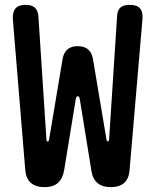

<svg xmlns="http://www.w3.org/2000/svg" viewBox="-20 -760 640 790"><path d="M84 -60 33 -679Q31 -710 43.5 -725Q56 -740 85 -740Q111 -740 123.5 -728.5Q136 -717 138 -693L171 -187Q172 -178 176 -177.5Q180 -177 182 -186L238 -520Q243 -545 258.5 -557.5Q274 -570 300 -570Q326 -570 341.5 -557.5Q357 -545 362 -520L418 -187Q420 -178 424 -178Q428 -178 429 -188L462 -697Q464 -719 476 -729.5Q488 -740 514 -740Q544 -740 556.5 -725Q569 -710 566 -679L513 -59Q510 -24 490.5 -7Q471 10 436 10Q401 10 381 -7Q361 -24 356 -58L308 -354Q306 -364 300 -364Q294 -364 292 -354L244 -60Q238 -25 218.5 -7.5Q199 10 163 10Q127 10 107 -7.5Q87 -25 84 -60Z"/></svg>

Font: Maple Mono SemiBold
Style: Regular
Weight: 600
Monospace: yes
Designer: subframe7536
Version: Version 7.000